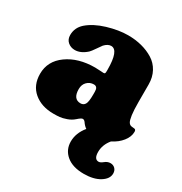

<svg xmlns="http://www.w3.org/2000/svg" viewBox="-169 -652 931 980"><g transform="rotate(30 296.5 -162.0)"><path d="M322.3 90.8Q322.3 41 358.9 -3.9Q344.7 -13.2 333 -30.8Q326.2 -39.6 317.9 -39.6Q309.6 -39.6 289.6 -21.5Q272.5 -6.3 249.3 1.7Q226.1 9.8 210.9 11.2Q195.8 12.7 174.3 12.7Q103.5 12.7 58.6 -25.1Q13.7 -63 13.7 -129.9Q13.7 -205.1 78.6 -251.5Q143.6 -297.9 241.7 -297.9Q252.9 -297.9 270.8 -296.6Q288.6 -295.4 292 -295.4Q298.3 -295.4 300 -298.8Q301.8 -302.2 301.8 -313.5V-320.3Q301.8 -434.6 257.8 -434.6Q238.3 -434.6 219.2 -414.1Q215.8 -410.2 199 -385.5Q182.1 -360.8 174.8 -354Q140.6 -323.2 106 -323.2Q82 -323.2 64.9 -337.9Q47.9 -352.5 47.9 -378.4Q47.9 -421.4 81.1 -451.2Q120.6 -485.8 185.5 -505.4Q250.5 -524.9 305.7 -524.9Q348.6 -524.9 386.2 -515.1Q423.8 -505.4 454.6 -486.3Q485.4 -467.3 503.2 -434.6Q521 -401.9 521 -359.4V-256.8Q521 -208.5 524.9 -180.7Q528.8 -152.8 535.2 -142.6Q541.5 -132.3 551.8 -130.4Q554.7 -129.9 558.1 -129.6Q561.5 -129.4 564.9 -128.9Q568.4 -128.4 569.8 -128.4Q579.6 -127.4 579.6 -113.8Q579.6 -85 557.6 -57.1Q535.6 -29.3 500 -11.7Q469.7 24.9 469.7 66.9Q469.7 109.9 496.6 109.9Q506.8 109.9 521.7 97.7Q536.6 85.4 553.7 85.4Q570.3 85.4 581.1 96.4Q591.8 107.4 591.8 125Q591.8 156.2 555.7 178.7Q519.5 201.2 461.4 201.2Q396 201.2 359.1 170.4Q322.3 139.6 322.3 90.8ZM301.8 -172.9V-189.5Q301.8 -205.1 296.9 -211.9Q291.5 -220.2 279.3 -220.2Q256.3 -220.2 240 -204.1Q223.6 -188 223.6 -161.1Q223.6 -102.1 267.6 -102.1Q284.7 -102.1 293.2 -116Q301.8 -129.9 301.8 -172.9Z"/></g></svg>

Font: Cooper* Black
Style: Regular
Weight: 900
Designer: Owen Earl
Foundry: indestructible type*
Version: Version 0.001